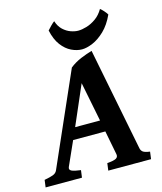

<svg xmlns="http://www.w3.org/2000/svg" viewBox="-151 -939 866 1029"><g transform="rotate(-15 282.0 -424.5)"><path d="M209.5 -271H347.7L304.2 -489.7ZM359.9 -207H181.2L121.6 -73.7Q115.2 -59.1 129.6 -52Q144 -44.9 180.2 -40.5L174.8 0H-26.9L-21.5 -40.5Q10.3 -46.4 27.1 -52.7Q43.9 -59.1 50.3 -73.7L275.4 -584.5Q303.7 -606.9 337.9 -621.1Q372.1 -635.3 400.4 -643.1L512.7 -73.7Q515.1 -60.1 524.9 -52.2Q534.7 -44.4 563.5 -40.5L558.1 0H320.8L326.2 -40.5Q361.8 -43 375.2 -50.3Q388.7 -57.6 385.7 -73.7ZM537.6 -808.1Q513.7 -755.9 480.5 -724.1Q447.3 -692.4 413.6 -678.2Q379.9 -664.1 354 -664.1Q325.7 -664.1 295.7 -678.5Q265.6 -692.9 241.7 -724.6Q217.8 -756.3 206.5 -808.1Q213.4 -816.4 227.1 -830.1Q240.7 -843.8 248 -848.6Q257.8 -817.9 277.3 -799.8Q296.9 -781.7 319.1 -773.9Q341.3 -766.1 359.9 -766.1Q380.4 -766.1 406.7 -773.9Q433.1 -781.7 458.7 -799.8Q484.4 -817.9 502 -848.6Q508.8 -843.8 520.8 -830.6Q532.7 -817.4 537.6 -808.1Z"/></g></svg>

Font: Gentium Book Plus
Style: Bold Italic
Weight: 700
Italic angle: -8°
Designer: Victor Gaultney, Annie Olsen, Iska Routamaa, Becca Hirsbrunner
Foundry: SIL International
Version: Version 6.101